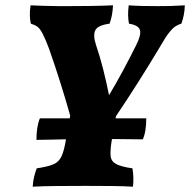

<svg xmlns="http://www.w3.org/2000/svg" viewBox="-20 -699 715 722"><path d="M103 3Q104 -17 108.5 -35Q113 -53 118 -66Q159 -72 180.5 -81Q202 -90 212 -112.5Q222 -135 229 -180L244 -264Q208 -392 164 -517Q150 -554 140 -573Q130 -592 120 -599Q110 -606 96 -610Q89 -640 95 -679Q118 -678 146 -677Q174 -676 199.5 -676Q225 -676 240 -676Q268 -676 314 -676.5Q360 -677 405 -679Q404 -658 400.5 -640.5Q397 -623 392 -610Q348 -604 338.5 -585.5Q329 -567 341 -530Q356 -486 368 -438.5Q380 -391 390 -341Q417 -386 442 -432.5Q467 -479 491 -527Q511 -566 506.5 -585Q502 -604 465 -610Q459 -640 464 -679Q489 -677 520.5 -676.5Q552 -676 576 -676Q602 -676 623.5 -676.5Q645 -677 675 -679Q674 -642 662 -610Q651 -607 640.5 -600.5Q630 -594 616 -576.5Q602 -559 581 -522Q499 -385 416 -262L400 -170Q394 -133 396 -112.5Q398 -92 417 -82Q436 -72 478 -66Q481 -50 481.5 -31.5Q482 -13 480 3Q448 1 401.5 0.5Q355 0 302 0Q244 0 192 0.5Q140 1 103 3ZM117 -173Q117 -223 130 -254H530Q530 -230 527 -210.5Q524 -191 517 -175Q472 -176 421.5 -176Q371 -176 323 -176Q274 -176 239.5 -175.5Q205 -175 176 -174Q147 -173 117 -173Z"/></svg>

Font: Vollkorn ExtraBold
Style: Italic
Weight: 800
Italic angle: -11°
Designer: Friedrich Althausen
Foundry: Friedrich Althausen
Version: Version 5.000; ttfautohint (v1.8.3)